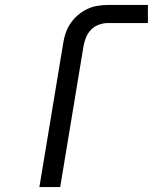

<svg xmlns="http://www.w3.org/2000/svg" viewBox="-20 -755 640 775"><path d="M139 0 235 -580Q238 -601 245 -621.5Q252 -642 264.5 -660.5Q277 -679 294.5 -694Q312 -709 332 -718.5Q352 -728 373.5 -731.5Q395 -735 415 -735H577V-662H415Q398 -662 379.5 -655.5Q361 -649 347.5 -635Q334 -621 327 -603.5Q320 -586 317 -568L223 0Z"/></svg>

Font: Iosevka SS04 Extended
Style: Italic
Weight: 400
Width: 7
Italic angle: -9°
Monospace: yes
Designer: Belleve Invis
Foundry: Belleve Invis
Version: Version 19.0.0; ttfautohint (v1.8.4)